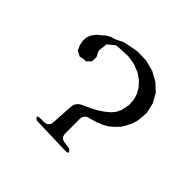

<svg xmlns="http://www.w3.org/2000/svg" viewBox="-121 -629 742 742"><g transform="rotate(45 250.0 -258.5)"><path d="M402.3 -242.2 385.7 -224.6 368.2 -210 347.7 -198.2 324.2 -188.5 294.9 -179.7Q268.6 -175.8 268.6 -149.4V-73.2Q268.6 -44.9 297.9 -44.9L320.3 -41Q342.8 -24.4 314.5 -24.4L155.3 -29.3Q132.8 -44.9 161.1 -44.9H176.8Q206.1 -44.9 206.1 -74.2L210.9 -157.2Q211.9 -186.5 242.2 -198.2L270.5 -210.9L295.9 -224.6L317.4 -239.3L335 -253.9L348.6 -269.5L358.4 -290L365.2 -321.3L364.3 -346.7L357.4 -373L343.8 -397.5L324.2 -418.9L298.8 -436.5L266.6 -449.2L229.5 -455.1L184.6 -453.1L166 -451.2L137.7 -427.7L133.8 -389.6L138.7 -378.9L145.5 -366.2L144.5 -341.8L127.9 -325.2H114.3L97.7 -321.3L76.2 -333L67.4 -352.5L63.5 -373L64.5 -393.6L72.3 -411.1L84 -426.8L98.6 -438.5L113.3 -451.2L128.9 -460L150.4 -466.8L179.7 -481.4L239.3 -493.2L290 -492.2L335 -480.5L374 -459L405.3 -429.7L425.8 -392.6L435.5 -350.6L431.6 -304.7L424.8 -283.2L412.1 -257.8Z"/></g></svg>

Font: B2 Hana
Style: Regular
Weight: 500
Version: 2020-08-05; (max)